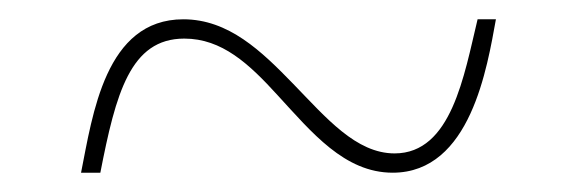

<svg xmlns="http://www.w3.org/2000/svg" viewBox="-20 -456 599 199"><path d="M64 -277H84C100 -359 115 -416 171 -416C210 -416 238 -390 268 -357C303 -319 337 -277 387 -277C468 -277 485 -387 494 -436H475C461 -378 448 -297 389 -297C349 -297 318 -334 284 -369C251 -403 217 -436 170 -436C89 -436 76 -337 64 -277Z"/></svg>

Font: Noto Serif Display
Style: Regular
Weight: 400
Designer: Monotype Design Team
Foundry: Monotype Imaging Inc.
Version: Version 2.009